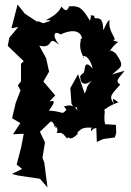

<svg xmlns="http://www.w3.org/2000/svg" viewBox="-20 -585 572 841"><path d="M489 -2 488 -38 411 -43 444 -120 410 -152 359 -193 351 -175 322 -260 288 -199 293 -131 304 -112 328 -120 393 -49 401 -51 404 37 432 24 483 17ZM183 -477 151 -491H141L89 -525L57 -565L30 -461L60 -467L21 -420L14 -384L84 -317L72 -306V-229L58 -211L70 -189L49 -135L33 -67L69 -46L37 3L84 1L73 59L53 136L77 155L32 177L60 184L155 198L188 236L174 127L166 106L177 39L155 -8L199 -50C212 -69 238 10 215 -39C254 -10 208 0 242 -3C263 -5 274 36 278 15C292 39 338 -15 316 -2C335 -18 338 -33 404 -23C402 -42 371 -27 380 -10C394 -38 434 -17 447 -17C424 -80 452 -103 429 -106C446 -102 436 -114 501 -138C505 -125 460 -179 480 -129C454 -164 468 -170 507 -215C476 -231 513 -253 525 -275L471 -259C514 -296 526 -293 488 -350C455 -377 463 -354 459 -360C506 -425 511 -388 474 -410C502 -408 451 -441 460 -498C446 -490 436 -454 432 -454C432 -536 387 -486 394 -516C364 -517 386 -531 374 -494C340 -552 326 -561 282 -557C282 -557 274 -521 250 -556C239 -543 240 -527 180 -496C234 -500 164 -482 164 -482ZM271 -104C247 -80 266 -95 194 -101C237 -155 202 -142 196 -140L222 -167L170 -228L195 -271L182 -330L152 -385C220 -368 184 -437 239 -388C202 -437 223 -451 245 -434C284 -453 332 -459 340 -415C337 -421 322 -390 340 -427C316 -371 348 -334 350 -328C329 -344 369 -354 386 -285C340 -335 358 -265 343 -264L331 -252C332 -210 357 -213 382 -231C342 -191 367 -181 365 -195C352 -139 353 -170 358 -98C307 -157 311 -126 320 -102C282 -145 263 -106 256 -126Z"/></svg>

Font: Asimov Aggro
Style: Condensed
Weight: 500
Designer: Google
Version: Version 2.000980; 2014